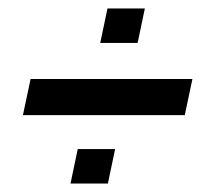

<svg xmlns="http://www.w3.org/2000/svg" viewBox="-20 -498 508 452"><path d="M216 -397 233 -478H321L304 -397ZM34 -227 52 -312H433L415 -227ZM146 -66 163 -147H251L234 -66Z"/></svg>

Font: Kanit
Style: Italic
Weight: 400
Italic angle: -12°
Designer: Katatrad Team
Foundry: CadsonDemak
Version: Version 2.000; ttfautohint (v1.8.3)